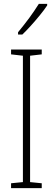

<svg xmlns="http://www.w3.org/2000/svg" viewBox="-20 -969 272 989"><path d="M195 0H37V-25L98 -31V-682L37 -689V-714H195V-689L135 -682V-31L195 -25ZM223 -941Q207 -917 184.5 -889.5Q162 -862 138 -835.5Q114 -809 95 -791H73V-803Q106 -843 131 -877Q156 -911 180 -949H223Z"/></svg>

Font: Noto Sans Myanmar UI ExtraCondensed ExtraLight
Style: Regular
Weight: 200
Width: 2
Designer: Monotype Design Team
Foundry: Monotype Imaging Inc.
Version: Version 2.103; ttfautohint (v1.8.4.7-5d5b)